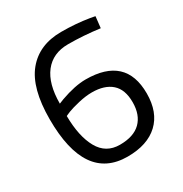

<svg xmlns="http://www.w3.org/2000/svg" viewBox="-160 -792 880 924"><g transform="rotate(-30 280.0 -330.0)"><path d="M482 -590Q392 -602 307 -602Q222 -602 176 -543Q130 -484 130 -374L155 -384Q236 -413 295 -413Q517 -413 517 -208Q517 -103 456.5 -46.5Q396 10 286 10Q50 10 50 -333Q50 -506 117.5 -588Q185 -670 308 -670Q389 -670 462 -658L489 -653ZM290 -344Q256 -344 215.5 -334.5Q175 -325 152 -316L129 -306Q130 -192 167.5 -125Q205 -58 282 -58Q359 -58 398 -96.5Q437 -135 437 -205.5Q437 -276 398.5 -310Q360 -344 290 -344Z"/></g></svg>

Font: Titillium-CLs Web
Style: CLs-Regular
Weight: 400
Version: Version 1.002;PS 57.000;hotconv 1.0.70;makeotf.lib2.5.55311